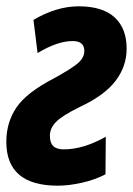

<svg xmlns="http://www.w3.org/2000/svg" viewBox="-22 -578 421 608"><path d="M-2 -129Q-2 -190 30 -237.5Q62 -285 149 -330Q207 -362 226 -379Q245 -396 245 -417Q245 -448 208 -448Q160 -448 97 -410L84 -515Q157 -558 227 -558Q303 -558 341 -523Q379 -488 379 -424Q379 -368 344 -322Q309 -276 232 -240Q175 -212 155.5 -192Q136 -172 136 -148Q136 -126 146.5 -115.5Q157 -105 180 -105Q242 -105 313 -145L312 -26Q277 -8 236 1Q195 10 161 10Q-2 10 -2 -129Z"/></svg>

Font: Noto Sans Display Ex Bold Cond
Style: Italic
Weight: 800
Width: 3
Italic angle: -12°
Designer: Monotype Design team
Foundry: Monotype Imaging Inc.
Version: Version 1.000